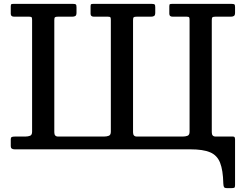

<svg xmlns="http://www.w3.org/2000/svg" viewBox="-20 -770 1268 990"><path d="M260 -666V-88Q260 -66 279 -66H517.5Q530.5 -66 541 -70Q551.5 -74 551.5 -91V-667Q551.5 -676.5 549.5 -680.2Q547.5 -684 536.5 -684H464Q447 -684 447 -699V-737Q447 -747 450.2 -748.5Q453.5 -750 462 -750H762.5Q773.5 -750 777 -747.2Q780.5 -744.5 780.5 -733V-705Q780.5 -691.5 774.8 -687.8Q769 -684 759.5 -684H685Q673 -684 669.5 -681Q666 -678 666 -666V-88Q666 -66 685 -66H923.5Q936.5 -66 947 -70Q957.5 -74 957.5 -91V-667Q957.5 -676.5 955.5 -680.2Q953.5 -684 942.5 -684H870Q853 -684 853 -699V-737Q853 -747 856.2 -748.5Q859.5 -750 868 -750H1174Q1185.5 -750 1188.8 -747.2Q1192 -744.5 1192 -733V-705Q1192 -691.5 1186.2 -687.8Q1180.5 -684 1171 -684H1091Q1079 -684 1075.5 -681Q1072 -678 1072 -666V-88Q1072 -66 1091 -66H1181Q1188 -66 1190 -61.8Q1192 -57.5 1192 -50V184.5Q1192 195.5 1188.2 197.8Q1184.5 200 1173 200H1151Q1137.5 200 1134.8 194.2Q1132 188.5 1131.5 176.5Q1130 107.5 1114.8 69Q1099.5 30.5 1063.2 15.2Q1027 0 962 0H55.5Q35.5 0 35.5 -16V-52Q35.5 -60 39.8 -63Q44 -66 58.5 -66H111.5Q124.5 -66 135 -70Q145.5 -74 145.5 -91V-667Q145.5 -676.5 143.5 -680.2Q141.5 -684 130.5 -684H52.5Q35.5 -684 35.5 -699V-737Q35.5 -747 38.8 -748.5Q42 -750 50.5 -750H356.5Q367.5 -750 371 -747.2Q374.5 -744.5 374.5 -733V-705Q374.5 -691.5 368.8 -687.8Q363 -684 353.5 -684H279Q267 -684 263.5 -681Q260 -678 260 -666Z"/></svg>

Font: Besley* Medium
Style: Regular
Weight: 500
Designer: Owen Earl
Foundry: indestructible type*
Version: Version 3.000; ttfautohint (v1.8.3)